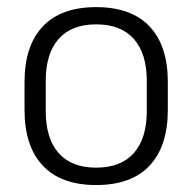

<svg xmlns="http://www.w3.org/2000/svg" viewBox="-20 -520 553 552"><path d="M256.5 12Q155.5 12 103 -43.8Q50.5 -99.5 50.5 -204.5V-284Q50.5 -388.5 103 -444Q155.5 -499.5 256.5 -499.5Q357.5 -499.5 410 -444Q462.5 -388.5 462.5 -284V-204.5Q462.5 -99.5 410 -43.8Q357.5 12 256.5 12ZM256.5 -38Q327.5 -38 364.8 -80Q402 -122 402 -201V-287.5Q402 -366 364.8 -408Q327.5 -450 256.5 -450Q185.5 -450 148.5 -408Q111.5 -366 111.5 -287.5V-201Q111.5 -122 148.5 -80Q185.5 -38 256.5 -38Z"/></svg>

Font: Anek Latin Light
Style: Regular
Weight: 300
Designer: Yesha Goshar
Foundry: Ek Type
Version: Version 1.003